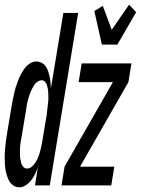

<svg xmlns="http://www.w3.org/2000/svg" viewBox="-43 -790 600 818"><path d="M40 8Q24 8 11.5 -1.5Q-1 -11 -7.5 -26Q-14 -41 -17.5 -56.5Q-21 -72 -22 -88Q-23 -104 -23 -120.5Q-23 -137 -21.5 -153.5Q-20 -170 -18 -187Q-16 -204 -13 -221L7 -341Q9 -354 12 -367.5Q15 -381 18 -395Q21 -409 25.5 -422.5Q30 -436 35 -449Q40 -462 47 -475Q54 -488 62.5 -499.5Q71 -511 84.5 -519.5Q98 -528 111 -528Q123 -528 134 -522.5Q145 -517 151.5 -507.5Q158 -498 162 -486.5Q166 -475 168.5 -463Q171 -451 172 -439Q173 -427 174 -414L227 -735H290L169 0H106L118 -77Q113 -63 106.5 -49Q100 -35 90.5 -22.5Q81 -10 67 -1Q53 8 40 8ZM72 -72Q83 -72 92 -79.5Q101 -87 107.5 -97Q114 -107 118.5 -117.5Q123 -128 126 -138.5Q129 -149 131.5 -159.5Q134 -170 136 -181L156 -301Q158 -317 159.5 -332.5Q161 -348 163 -364Q163 -373 163 -381Q163 -389 162.5 -397.5Q162 -406 160.5 -413.5Q159 -421 156.5 -429Q154 -437 148 -442.5Q142 -448 135 -448Q126 -448 117.5 -442.5Q109 -437 104 -429.5Q99 -422 94.5 -413.5Q90 -405 86.5 -396.5Q83 -388 80.5 -379.5Q78 -371 75.5 -362.5Q73 -354 71.5 -345Q70 -336 69 -327L49 -207Q47 -198 45.5 -188.5Q44 -179 43 -169.5Q42 -160 42 -150.5Q42 -141 42 -131.5Q42 -122 43.5 -112.5Q45 -103 47.5 -94.5Q50 -86 56.5 -79Q63 -72 72 -72ZM391 -600 359 -743 395 -765 433 -663 507 -770 537 -738 457 -600ZM219 0 232 -80 438 -440H292L305 -520H517L504 -440L298 -80H444L431 0Z"/></svg>

Font: Iosevka Medium Oblique
Style: Regular
Weight: 500
Italic angle: -9°
Monospace: yes
Designer: Belleve Invis
Foundry: Belleve Invis
Version: Version 32.5.0; ttfautohint (v1.8.4)